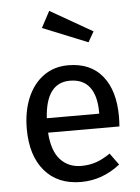

<svg xmlns="http://www.w3.org/2000/svg" viewBox="-56 -845 657 901"><g transform="rotate(-5 272.5 -394.5)"><path d="M491 -232H155Q161 -145 199 -104Q237 -63 297 -63Q335 -63 367 -74Q399 -85 434 -109L474 -54Q390 12 290 12Q180 12 118.5 -60Q57 -132 57 -258Q57 -340 83.5 -403.5Q110 -467 159.5 -503Q209 -539 276 -539Q381 -539 437 -470Q493 -401 493 -279Q493 -256 491 -232ZM402 -306Q402 -384 371 -425Q340 -466 278 -466Q165 -466 155 -300H402ZM409 -687 381 -638 169 -724 210 -801Z"/></g></svg>

Font: Wolseley Sans
Style: Regular
Weight: 400
Designer: Carrois Corporate & Edenspiekermann AG
Foundry: Carrois Corporate GbR & Edenspiekermann AG
Version: Version 4.202